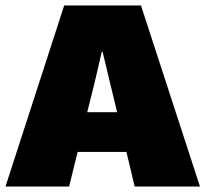

<svg xmlns="http://www.w3.org/2000/svg" viewBox="-30 -680 749 700"><path d="M431 -126H253L222 0H-10L204 -660H484L699 0H461ZM397 -271 344 -491H341L315 -379L288 -271Z"/></svg>

Font: Work Sans Black
Style: Regular
Weight: 900
Designer: Wei Huang
Foundry: Wei Huang
Version: Version 1.500